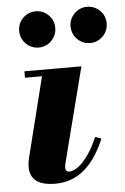

<svg xmlns="http://www.w3.org/2000/svg" viewBox="-52 -739 514 787"><g transform="rotate(-5 205.0 -345.5)"><path d="M144 10Q91.5 10 66 -9.8Q40.5 -29.5 40.5 -67.5Q40.5 -79 42.2 -88.8Q44 -98.5 45.5 -105L127.5 -433.5H57.5V-460H292L192.5 -71Q191.5 -67 190.5 -61.8Q189.5 -56.5 189.5 -51.5Q189.5 -44.5 193.2 -39.5Q197 -34.5 205 -34.5Q222.5 -34.5 243 -50Q263.5 -65.5 284.2 -95Q305 -124.5 322.5 -166.5L348 -158Q312.5 -73.5 262.2 -31.8Q212 10 144 10ZM336 -552Q305.5 -552 283.8 -573.8Q262 -595.5 262 -627Q262 -657.5 283.8 -679.2Q305.5 -701 336 -701Q367 -701 388.8 -679.2Q410.5 -657.5 410.5 -627Q410.5 -595.5 388.8 -573.8Q367 -552 336 -552ZM125 -552Q94 -552 72.2 -573.8Q50.5 -595.5 50.5 -627Q50.5 -657.5 72.2 -679.2Q94 -701 125 -701Q155.5 -701 177.2 -679.2Q199 -657.5 199 -627Q199 -595.5 177.2 -573.8Q155.5 -552 125 -552Z"/></g></svg>

Font: Bodoni Moda 9pt ExtraBold
Style: Italic
Weight: 800
Italic angle: -13°
Designer: Owen Earl
Foundry: indestructible type
Version: Version 2.004